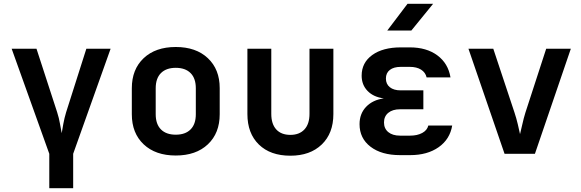

<svg xmlns="http://www.w3.org/2000/svg" viewBox="-20 -805 3040 1005"><path d="M238 180V0L41 -550H171L279 -218Q289 -187 294 -157Q299 -127 303 -108Q306 -127 311.5 -157Q317 -187 326 -217L432 -550H559L363 0V180Z M900 9Q794 9 732 -49.5Q670 -108 670 -207V-343Q670 -442 732 -500.5Q794 -559 900 -559Q1006 -559 1068 -500.5Q1130 -442 1130 -344V-207Q1130 -108 1068 -49.5Q1006 9 900 9ZM900 -100Q950 -100 977.5 -127.5Q1005 -155 1005 -207V-343Q1005 -395 977.5 -422.5Q950 -450 900 -450Q850 -450 822.5 -422.5Q795 -395 795 -343V-207Q795 -155 822.5 -127.5Q850 -100 900 -100Z M1500 10Q1395 10 1335 -48.5Q1275 -107 1275 -208V-550H1400V-209Q1400 -156 1426 -127.5Q1452 -99 1500 -99Q1547 -99 1573.5 -127.5Q1600 -156 1600 -209V-550H1725V-208Q1725 -107 1664 -48.5Q1603 10 1500 10Z M2127 7H2074Q1977 7 1919.5 -37Q1862 -81 1862 -155Q1862 -210 1896.5 -246Q1931 -282 1989 -290Q1935 -297 1904 -329Q1873 -361 1873 -409Q1873 -477 1928.5 -517Q1984 -557 2078 -557H2125Q2213 -557 2269.5 -515Q2326 -473 2338 -400H2213Q2207 -426 2184 -440.5Q2161 -455 2125 -455H2078Q2041 -455 2020.5 -439Q2000 -423 2000 -394Q2000 -365 2020.5 -348.5Q2041 -332 2077 -332H2196V-233H2074Q2035 -233 2012.5 -214.5Q1990 -196 1990 -164Q1990 -132 2012.5 -113.5Q2035 -95 2074 -95H2127Q2164 -95 2190 -109Q2216 -123 2222 -148H2347Q2335 -76 2276 -34.5Q2217 7 2127 7ZM2007 -645 2113 -785H2247L2133 -645Z M2621 0 2432 -550H2562L2673 -216Q2683 -186 2690.5 -154Q2698 -122 2702 -103Q2707 -122 2714 -154Q2721 -186 2730 -215L2839 -550H2968L2780 0Z"/></svg>

Font: NKDuy Mono
Style: Bold
Weight: 700
Monospace: yes
Designer: NKDuy
Foundry: NKDuy
Version: Version 2.251; ttfautohint (v1.8.4.7-5d5b)